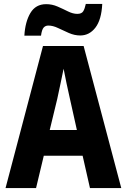

<svg xmlns="http://www.w3.org/2000/svg" viewBox="-20 -949 640 969"><path d="M8 0 197 -717H402L592 0H434L397 -163H201L162 0ZM269 -450 231 -293H368L333 -450Q325 -486 316 -527.5Q307 -569 301 -602Q294 -569 285.5 -527.5Q277 -486 269 -450ZM103 -769Q107 -839 133.5 -883.5Q160 -928 213 -928Q243 -928 270.5 -916Q298 -904 323 -891.5Q348 -879 370 -879Q392 -879 400 -892Q408 -905 413 -929H496Q492 -849 461.5 -809.5Q431 -770 385 -770Q356 -770 327.5 -782.5Q299 -795 273 -807.5Q247 -820 224 -820Q209 -820 200 -809.5Q191 -799 187 -769Z"/></svg>

Font: Noto Sans Mono ExtraBold
Style: Regular
Weight: 800
Designer: Monotype Design Team
Foundry: Monotype Imaging Inc.
Version: Version 2.014